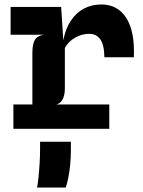

<svg xmlns="http://www.w3.org/2000/svg" viewBox="-20 -577 640 860"><path d="M40 0V-109H469.5V0ZM27.5 -421.5V-546H226.5V-421.5ZM125 -10V-339.5Q125 -380 136.5 -398.8Q148 -417.5 178 -421.5L125 -454V-546H254L263.5 -396.5Q273.5 -448.5 297.2 -484.2Q321 -520 356 -538.5Q391 -557 434 -557Q507 -557 545.8 -496.2Q584.5 -435.5 579.5 -320.5H447.5Q447 -375.5 429.5 -400.5Q412 -425.5 379.5 -425.5Q346 -425.5 315.8 -408Q285.5 -390.5 270.5 -362V-180.5Q270.5 -151 260.8 -132.5Q251 -114 232.5 -109L270.5 -82L272 -10ZM146 263Q149.5 245.5 152.5 216.5Q155.5 187.5 157.5 153.8Q159.5 120 159.5 89.5V58H297.5V94.5Q297.5 130 294.2 162Q291 194 285.8 219.8Q280.5 245.5 274.5 263Z"/></svg>

Font: Spline Sans Mono
Style: Bold
Weight: 700
Designer: Eben Sorkin, Mirko Velimirovic
Foundry: Sorkin Type
Version: Version 1.004